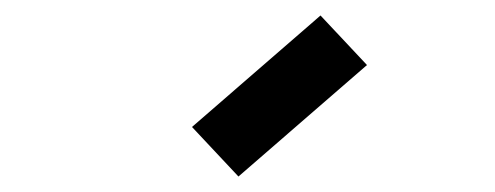

<svg xmlns="http://www.w3.org/2000/svg" viewBox="-20 -902 640 248"><path d="M288 -674 228 -738 394 -882 454 -818Z"/></svg>

Font: Victor Mono SemiBold
Style: Regular
Weight: 600
Monospace: yes
Designer: Rune Bjørnerås
Version: Version 1.561;gftools[0.9.30]